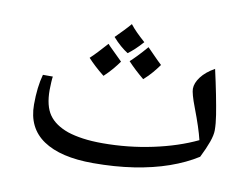

<svg xmlns="http://www.w3.org/2000/svg" viewBox="-62 -600 896 687"><g transform="rotate(10 386.0 -257.0)"><path d="M314 0Q196 0 133 -42.5Q70 -85 70 -170Q70 -234 83 -280H119Q118 -276 117 -259.5Q116 -243 116 -231Q116 -173 138 -141.5Q160 -110 208 -93Q232 -85 263.5 -80.5Q295 -76 335 -76Q428 -76 517 -95Q606 -114 675 -147Q670 -168 661 -195.5Q652 -223 639 -257Q629 -283 624.5 -299.5Q620 -316 620 -324Q620 -345 637 -367.5Q654 -390 686 -408Q697 -359 705 -318.5Q713 -278 718 -246.5Q723 -215 723 -191Q723 -174 714 -148.5Q705 -123 688 -89Q644 -61 587 -41Q530 -21 461.5 -10.5Q393 0 314 0ZM297 -314Q278 -329 263 -343Q248 -357 237 -369Q249 -380 263.5 -395.5Q278 -411 295 -430Q300 -424 314 -410.5Q328 -397 350 -375Q341 -362 328 -346.5Q315 -331 297 -314ZM439 -327Q422 -341 407.5 -354.5Q393 -368 380 -382Q389 -390 404 -405.5Q419 -421 438 -443Q452 -429 465.5 -415Q479 -401 493 -388Q483 -374 470 -358.5Q457 -343 439 -327ZM368 -409Q355 -417 340.5 -429.5Q326 -442 312 -458Q327 -473 340.5 -487Q354 -501 365 -514Q375 -501 388.5 -487.5Q402 -474 420 -458Q406 -442 392.5 -429.5Q379 -417 368 -409Z"/></g></svg>

Font: Noto Naskh Arabic
Style: Regular
Weight: 400
Designer: Monotype Design Team, David Williams, Mohamad Dakak and Nizar Qandah
Foundry: Monotype Imaging Inc.
Version: Version 2.013